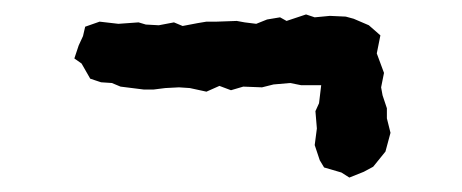

<svg xmlns="http://www.w3.org/2000/svg" viewBox="-20 -336 640 266"><path d="M453 -97 429 -104 423 -114 416 -135 419 -158 417 -182 422 -193 425 -218H397L382 -221L359 -219L343 -215L317 -216L300 -211L284 -217L266 -209L243 -214L228 -215L209 -214L193 -212H179L147 -216L135 -221L120 -222L105 -227L93 -248L83 -255L89 -273L95 -286L98 -299L118 -306L144 -303L172 -305L182 -302L200 -301L221 -305L233 -300L254 -304L266 -306H280L308 -307L319 -305L335 -303L350 -309L368 -312L377 -307L404 -316L416 -312L437 -314L459 -313L470 -310L491 -301L507 -287L502 -262L512 -235L508 -215L510 -204L516 -186V-172L521 -152L514 -126L497 -105L484 -98L464 -90Z"/></svg>

Font: Winky Rough SemiBold
Style: Regular
Weight: 600
Designer: Simon Atzbach
Foundry: typofactur
Version: Version 1.206; ttfautohint (v1.8.4.7-5d5b)